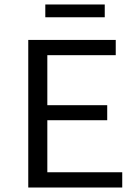

<svg xmlns="http://www.w3.org/2000/svg" viewBox="-20 -836 622 856"><path d="M447 -816V-759H182V-816ZM191 -68H525V0H106V-658H496V-590H191V-367H458V-300H191Z"/></svg>

Font: EauTestText Medium
Style: Regular
Weight: 500
Designer: Christian Thalmann (Catharsis Fonts)
Version: Version 0.001;PS 000.001;hotconv 1.0.88;makeotf.lib2.5.64775